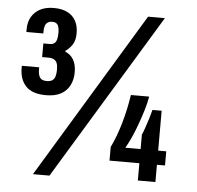

<svg xmlns="http://www.w3.org/2000/svg" viewBox="-51 -753 839 818"><g transform="rotate(5 368.0 -344.5)"><path d="M119.5 12 549.7 -699.2H621.6L190.2 12ZM145.3 -328Q86.1 -328 59.1 -356.8Q32.1 -385.7 32.1 -433.8V-443.8H106.3V-434Q106.3 -412 114.1 -400.1Q121.9 -388.3 143.3 -388.3Q158 -388.3 166.6 -393.8Q175.2 -399.3 179 -410.9Q182.7 -422.6 182.7 -440.7Q182.7 -458.4 178.6 -468.5Q174.4 -478.6 165.3 -483.5Q156.1 -488.3 143 -488.3H115.1V-546.7H141.9Q154.8 -546.7 161.9 -552.1Q169 -557.5 172.1 -568.6Q175.3 -579.7 175.3 -597Q175.3 -611.9 172.5 -622Q169.7 -632 163.1 -636.9Q156.4 -641.8 144.8 -641.8Q133.3 -641.8 125.7 -636.7Q118.1 -631.5 114.7 -622Q111.3 -612.6 111.3 -598.1V-589H38.8V-601.5Q38.8 -631.3 51.7 -653.6Q64.7 -675.9 88.5 -688.5Q112.4 -701.1 147.1 -701.1Q181.2 -701.1 204.6 -689.4Q228 -677.7 240.3 -655.7Q252.6 -633.7 252.6 -602.3Q252.6 -571.9 240.6 -553.4Q228.5 -535 211.5 -523.7V-519.9Q234 -510.7 246.5 -489.8Q259 -468.9 259 -436.4Q259 -403.9 246.2 -379.3Q233.4 -354.7 208.4 -341.3Q183.4 -328 145.3 -328ZM567.1 0V-73.9H439.4V-132.3Q461.4 -177.1 478.5 -235.6Q495.7 -294.1 505.9 -360.3H584Q579.4 -332.8 569.6 -300.6Q559.8 -268.3 548 -236.2Q536.3 -204.1 524.1 -177.7Q511.9 -151.3 501.6 -134.4H567.1V-196.3Q572 -206.1 578.9 -226.5Q585.9 -246.9 592.7 -268.6Q599.4 -290.3 602.9 -305H642.2V-134.4H676.8V-73.9H642.2V0Z"/></g></svg>

Font: Archivo SemiBold Condensed
Style: Regular
Weight: 600
Width: 3
Version: Version 2.001